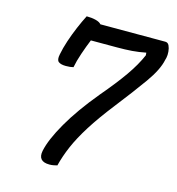

<svg xmlns="http://www.w3.org/2000/svg" viewBox="-108 -813 845 917"><g transform="rotate(15 314.5 -355.0)"><path d="M257 4Q250 6 240 8Q230 10 219 10Q160 10 171 -45Q183 -103 232.5 -189Q282 -275 365 -375Q428 -449 467.5 -505.5Q507 -562 529 -613L528 -626Q493 -619 460 -616.5Q427 -614 387 -614H257Q243 -580 229.5 -540.5Q216 -501 210 -469Q203 -467 193.5 -466Q184 -465 173 -465Q148 -465 136.5 -474Q125 -483 131 -511Q137 -543 149.5 -580.5Q162 -618 177.5 -654.5Q193 -691 208 -720Q233 -720 253 -715Q273 -710 281 -700H602Q615 -700 621 -687.5Q627 -675 628.5 -658Q630 -641 627 -627L624 -616Q614 -566 565.5 -498Q517 -430 449 -343Q388 -265 350 -204.5Q312 -144 290.5 -94Q269 -44 257 4Z"/></g></svg>

Font: Recursive Mn Csl St
Style: Italic
Weight: 400
Italic angle: -15°
Monospace: yes
Version: Version 1.079;hotconv 1.0.112;makeotfexe 2.5.65598; ttfautoh